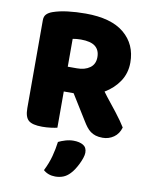

<svg xmlns="http://www.w3.org/2000/svg" viewBox="-95 -692 799 1018"><g transform="rotate(10 304.5 -183.5)"><path d="M561 -408Q561 -351 531.5 -306.5Q502 -262 453 -233Q472 -207 491.5 -183Q511 -159 528 -137Q545 -115 558.5 -96Q572 -77 581 -62Q571 -27 544.5 -8.5Q518 10 485 10Q463 10 447 5Q431 0 419 -9Q407 -18 397 -31Q387 -44 378 -59L293 -196H240V-1Q229 2 206 5Q183 8 159 8Q106 8 85.5 -10Q65 -28 65 -75V-549Q65 -570 76.5 -581.5Q88 -593 108 -600Q142 -612 187 -617.5Q232 -623 283 -623Q421 -623 491 -564.5Q561 -506 561 -408ZM288 -329Q330 -329 357 -348.5Q384 -368 384 -406Q384 -444 359.5 -463.5Q335 -483 282 -483Q270 -483 259.5 -482Q249 -481 238 -479V-329ZM352 223Q335 241 315.5 248.5Q296 256 273 256Q235 256 209 233Q230 191 240.5 151.5Q251 112 256 73Q272 65 293.5 58.5Q315 52 337 52Q369 52 389 64Q409 76 409 104Q409 116 403.5 132.5Q398 149 390 165.5Q382 182 372 197.5Q362 213 352 223Z"/></g></svg>

Font: Baloo 2 ExtraBold
Style: Regular
Weight: 800
Designer: Sarang Kulkarni and Ek Type
Foundry: Ek Type
Version: Version 1.640;hotconv 1.0.111;makeotfexe 2.5.65597; ttfautoh